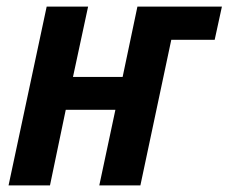

<svg xmlns="http://www.w3.org/2000/svg" viewBox="-20 -564 695 584"><path d="M132 0 180 -230H331L282 0H407L501 -443H633L655 -544H398L353 -330H202L248 -544H122L6 0Z"/></svg>

Font: Noto Sans UI SemiCondensed
Style: Bold Italic
Weight: 700
Width: 4
Designer: Monotype Design Team
Foundry: Monotype Imaging Inc.
Version: 1.001